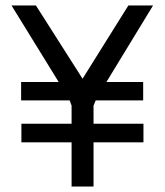

<svg xmlns="http://www.w3.org/2000/svg" viewBox="-20 -680 600 700"><path d="M241 0V-161H58V-229H241V-295L234 -314H57V-381H194L22 -660H111L281 -393L448 -660H538L368 -381H502V-314H329L321 -295V-229H503V-161H321V0Z"/></svg>

Font: Cairo Play
Style: Regular
Weight: 400
Designer: Mohamed Gaber, Accademia di Belle Arti di Urbino
Foundry: Kief Type Foundry, Accademia di Belle Arti di Urbino
Version: Version 3.119